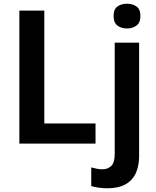

<svg xmlns="http://www.w3.org/2000/svg" viewBox="-20 -771 840 1031"><path d="M84 0V-714H218V-108H493V0ZM556 240Q533 240 509 236.5Q485 233 470 228V128Q485 132 499.5 135Q514 138 531 138Q558 138 577 120.5Q596 103 596 54V-542H727V67Q727 117 710.5 156Q694 195 656 217.5Q618 240 556 240ZM590 -685Q590 -722 611 -736.5Q632 -751 662 -751Q691 -751 712.5 -736.5Q734 -722 734 -685Q734 -649 712.5 -633.5Q691 -618 662 -618Q632 -618 611 -633.5Q590 -649 590 -685Z"/></svg>

Font: Noto Sans Display SemiBold
Style: Regular
Weight: 600
Designer: Monotype Design Team
Foundry: Monotype Imaging Inc.
Version: Version 2.003